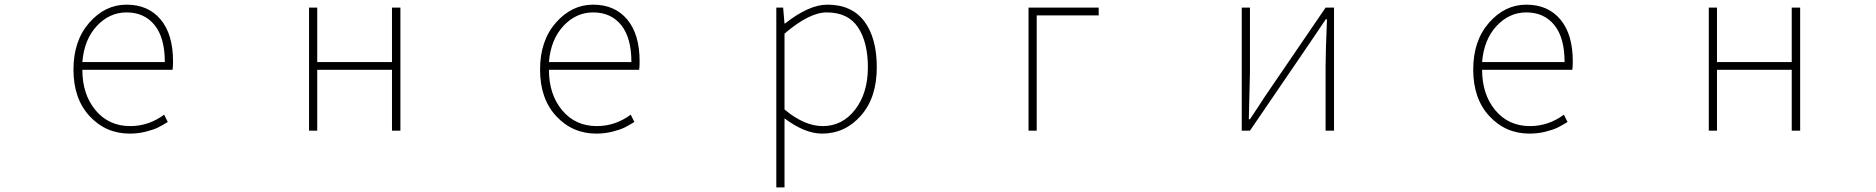

<svg xmlns="http://www.w3.org/2000/svg" viewBox="-20 -560 8040 823"><path d="M536.1 12.7Q433.6 12.7 364.3 -62Q294.9 -136.7 294.9 -261.7Q294.9 -385.7 362.8 -462.9Q430.7 -540 522.5 -540Q615.2 -540 668.5 -476.6Q721.7 -413.1 721.7 -296.9Q721.7 -273.4 719.7 -260.7H333Q333 -155.3 389.6 -87.4Q446.3 -19.5 538.1 -19.5Q617.2 -19.5 683.6 -68.4L699.2 -37.1Q673.8 -21.5 655.8 -12.7Q637.7 -3.9 605 4.4Q572.3 12.7 536.1 12.7ZM333 -293.9H686.5Q686.5 -398.4 642.6 -452.6Q598.6 -506.8 522.5 -506.8Q449.2 -506.8 395 -448.7Q340.8 -390.6 333 -293.9Z M1304.7 0V-527.3H1339.8V-293.9H1660.2V-527.3H1696.3V0H1660.2V-260.7H1339.8V0Z M2536.1 12.7Q2433.6 12.7 2364.3 -62Q2294.9 -136.7 2294.9 -261.7Q2294.9 -385.7 2362.8 -462.9Q2430.7 -540 2522.5 -540Q2615.2 -540 2668.5 -476.6Q2721.7 -413.1 2721.7 -296.9Q2721.7 -273.4 2719.7 -260.7H2333Q2333 -155.3 2389.6 -87.4Q2446.3 -19.5 2538.1 -19.5Q2617.2 -19.5 2683.6 -68.4L2699.2 -37.1Q2673.8 -21.5 2655.8 -12.7Q2637.7 -3.9 2605 4.4Q2572.3 12.7 2536.1 12.7ZM2333 -293.9H2686.5Q2686.5 -398.4 2642.6 -452.6Q2598.6 -506.8 2522.5 -506.8Q2449.2 -506.8 2395 -448.7Q2340.8 -390.6 2333 -293.9Z M3342.8 -416V-90.8Q3427.7 -19.5 3506.8 -19.5Q3590.8 -19.5 3645.5 -90.3Q3700.2 -161.1 3700.2 -271.5Q3700.2 -378.9 3657.7 -442.9Q3615.2 -506.8 3523.4 -506.8Q3449.2 -506.8 3342.8 -416ZM3307.6 243.2V-527.3H3336.9L3342.8 -459H3344.7Q3447.3 -540 3526.4 -540Q3630.9 -540 3684.6 -468.8Q3738.3 -397.5 3738.3 -271.5Q3738.3 -141.6 3670.4 -64.5Q3602.5 12.7 3503.9 12.7Q3429.7 12.7 3342.8 -52.7V243.2Z M4388.7 0V-527.3H4689.5V-494.1H4423.8V0Z M5302.7 0V-527.3H5337.9V-249Q5337.9 -226.6 5333 -48.8H5337.9Q5349.6 -65.4 5376 -106.4Q5402.3 -147.5 5414.1 -164.1L5662.1 -527.3H5698.2V0H5662.1V-277.3Q5662.1 -335 5668 -477.5H5663.1L5585.9 -363.3L5337.9 0Z M6536.1 12.7Q6433.6 12.7 6364.3 -62Q6294.9 -136.7 6294.9 -261.7Q6294.9 -385.7 6362.8 -462.9Q6430.7 -540 6522.5 -540Q6615.2 -540 6668.5 -476.6Q6721.7 -413.1 6721.7 -296.9Q6721.7 -273.4 6719.7 -260.7H6333Q6333 -155.3 6389.6 -87.4Q6446.3 -19.5 6538.1 -19.5Q6617.2 -19.5 6683.6 -68.4L6699.2 -37.1Q6673.8 -21.5 6655.8 -12.7Q6637.7 -3.9 6605 4.4Q6572.3 12.7 6536.1 12.7ZM6333 -293.9H6686.5Q6686.5 -398.4 6642.6 -452.6Q6598.6 -506.8 6522.5 -506.8Q6449.2 -506.8 6395 -448.7Q6340.8 -390.6 6333 -293.9Z M7304.7 0V-527.3H7339.8V-293.9H7660.2V-527.3H7696.3V0H7660.2V-260.7H7339.8V0Z"/></svg>

Font: Gen Shin Gothic Monospace ExtraLight
Style: Regular
Weight: 200
Designer: [Source Han Sans]
Ryoko NISHIZUKA  (kana & ideographs); Paul D. Hunt (Latin, Greek & Cyrillic); Wenlong ZHANG  (bopomofo
Version: Version 1.002.20150607